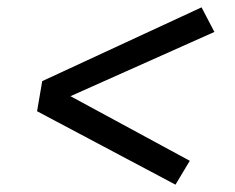

<svg xmlns="http://www.w3.org/2000/svg" viewBox="-20 -602 640 523"><path d="M458 -99 81 -299 95 -381 529 -582 564 -515 172 -340 497 -164Z"/></svg>

Font: Zed Sans Extended
Style: Italic
Weight: 400
Width: 7
Italic angle: -9°
Designer: Belleve Invis
Foundry: Belleve Invis
Version: Version 1.0.0; ttfautohint (v1.8.4)